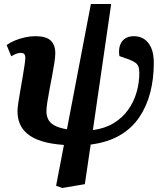

<svg xmlns="http://www.w3.org/2000/svg" viewBox="-20 -707 831 955"><path d="M290 228 259 217 298 14Q230 9 185.5 -5.5Q141 -20 115 -42.5Q89 -65 78 -93Q67 -121 67 -154Q67 -168 71 -195.5Q75 -223 81 -256.5Q87 -290 92.5 -323Q98 -356 102 -382Q106 -408 106 -420Q106 -432 100.5 -438Q95 -444 84 -444Q73 -444 61 -439.5Q49 -435 36 -427L13 -483Q31 -496 54 -505.5Q77 -515 103.5 -521Q130 -527 156 -527Q210 -527 232.5 -505Q255 -483 255 -443Q255 -424 250.5 -395Q246 -366 239.5 -331.5Q233 -297 226.5 -263Q220 -229 215.5 -200Q211 -171 211 -153Q211 -132 219.5 -114Q228 -96 250 -83.5Q272 -71 313 -64L432 -687H533L442 -60Q502 -68 545.5 -94.5Q589 -121 617.5 -161Q646 -201 659.5 -248.5Q673 -296 673 -344Q673 -364 668.5 -376Q664 -388 651.5 -396.5Q639 -405 614 -414L574 -428Q567 -472 586 -499.5Q605 -527 647 -527Q673 -527 695 -514Q717 -501 731 -471.5Q745 -442 745 -393Q745 -316 727.5 -247.5Q710 -179 673 -124Q636 -69 576 -34Q516 1 431 12L402 209Z"/></svg>

Font: Literata 18pt
Style: Bold Italic
Weight: 700
Italic angle: -2°
Designer: Latin by Veronika Burian and Jose Scaglione. Greek by Irene Vlachou. Cyrillic by Vera Evstafieva
Foundry: TypeTogether
Version: Version 3.103;gftools[0.9.29]